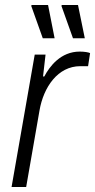

<svg xmlns="http://www.w3.org/2000/svg" viewBox="-20 -743 378 763"><path d="M270 -591H317L290 -723H226L224 -720ZM150 -591H197L171 -723H106L104 -720ZM26 0H84L137 -304C153 -397 210 -480 299 -480H330L338 -532C332 -535 316 -538 297 -538C221 -538 177 -479 156 -439H151L161 -526H118Z"/></svg>

Font: Archivo ExtraLight
Style: Italic
Weight: 200
Italic angle: -10°
Designer: Hector Gatti
Foundry: Omnibus-Type
Version: Version 2.001